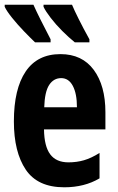

<svg xmlns="http://www.w3.org/2000/svg" viewBox="-23 -786 500 816"><path d="M234 -556Q326 -556 375.5 -489Q425 -422 425 -309V-236H164Q165 -164 190.5 -130Q216 -96 268 -96Q303 -96 334 -105Q365 -114 400 -136V-28Q336 10 250 10Q137 10 86.5 -65Q36 -140 36 -270Q36 -408 86 -482Q136 -556 234 -556ZM237 -454Q205 -454 186 -425Q167 -396 165 -330H304Q304 -388 286.5 -421Q269 -454 237 -454ZM283 -766Q292 -744 312 -704Q332 -664 357 -619V-606H295Q269 -627 241.5 -654.5Q214 -682 192.5 -710Q171 -738 162 -757V-766ZM119 -766Q131 -739 149.5 -702Q168 -665 192 -619V-606H126Q106 -625 79 -653Q52 -681 29 -709.5Q6 -738 -3 -757V-766Z"/></svg>

Font: Noto Sans ExtraCondensed
Style: Bold
Weight: 700
Width: 2
Designer: Monotype Design Team
Foundry: Monotype Imaging Inc.
Version: Version 2.013; ttfautohint (v1.8.4.7-5d5b)